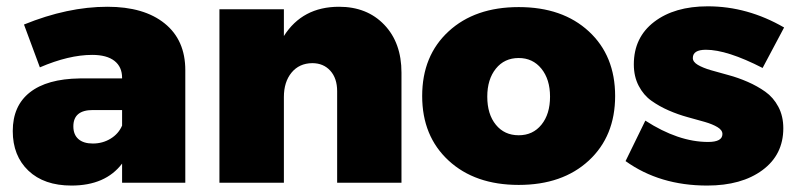

<svg xmlns="http://www.w3.org/2000/svg" viewBox="-20 -573 2502 602"><path d="M316.9 -551.8Q431.6 -551.8 496.3 -499.5Q561 -447.3 561 -353V0H362.8V-60.1Q310.5 8.8 204.1 8.8Q118.2 8.8 69.1 -37.8Q20 -84.5 20 -162.1Q20 -241.2 73.7 -283.4Q127.4 -325.7 230 -327.1H362.8V-329.1Q362.8 -363.3 338.9 -382.1Q314.9 -400.9 269 -400.9Q195.8 -400.9 105 -361.8L55.2 -496.1Q191.9 -551.8 316.9 -551.8ZM271 -123Q301.8 -123 326.7 -138.2Q351.6 -153.3 362.8 -179.2V-228H271Q210 -228 210 -176.8Q210 -150.9 225.8 -137Q241.7 -123 271 -123Z M1043 -551.8Q1130.9 -551.8 1184.8 -495.4Q1238.8 -439 1238.8 -345.2V0H1037.1V-287.1Q1037.1 -327.6 1015.6 -351.3Q994.1 -375 959 -375Q918 -374.5 894 -345.2Q870.1 -315.9 870.1 -269V0H668V-543.9H870.1V-460Q928.2 -551.8 1043 -551.8Z M1908.7 -272Q1908.7 -146 1826.2 -69.6Q1743.7 6.8 1606.4 6.8Q1469.2 6.8 1386.5 -69.6Q1303.7 -146 1303.7 -272Q1303.7 -398.4 1386.5 -474.6Q1469.2 -550.8 1606.4 -550.8Q1743.7 -550.8 1826.2 -474.6Q1908.7 -398.4 1908.7 -272ZM1606.4 -391.1Q1561.5 -391.1 1534.7 -357.7Q1507.8 -324.2 1507.8 -270Q1507.8 -214.8 1534.7 -181.9Q1561.5 -148.9 1606.4 -148.9Q1650.9 -148.9 1677.7 -182.1Q1704.6 -215.3 1704.6 -270Q1704.6 -324.2 1677.5 -357.7Q1650.4 -391.1 1606.4 -391.1Z M2371.1 -359.9Q2259.8 -417 2193.4 -417Q2152.3 -417 2152.3 -391.1Q2152.3 -378.9 2168 -369.6Q2183.6 -360.4 2208.7 -353Q2233.9 -345.7 2263.9 -337.6Q2293.9 -329.6 2324.2 -316.4Q2354.5 -303.2 2379.6 -285.4Q2404.8 -267.6 2420.4 -238.3Q2436 -209 2436 -170.9Q2436 -87.9 2370.6 -39.6Q2305.2 8.8 2197.3 8.8Q2048.3 8.8 1941.4 -67.9L2003.4 -194.8Q2106.9 -127.9 2200.2 -127.9Q2245.1 -127.9 2245.1 -152.8Q2245.1 -165 2229.7 -174.3Q2214.4 -183.6 2189.9 -190.7Q2165.5 -197.8 2135.7 -205.8Q2106 -213.9 2076.4 -226.8Q2046.9 -239.7 2022.5 -257.1Q1998 -274.4 1982.7 -303.7Q1967.3 -333 1967.3 -371.1Q1967.3 -455.6 2031 -504.4Q2094.7 -553.2 2199.2 -553.2Q2323.7 -553.2 2438.5 -486.8Z"/></svg>

Font: Montserrat arm ExtraBold
Style: Regular
Weight: 800
Designer: Julieta Ulanovsky
Foundry: Julieta Ulanovsky
Version: Version 6.000;PS 006.000;hotconv 1.0.88;makeotf.lib2.5.64775